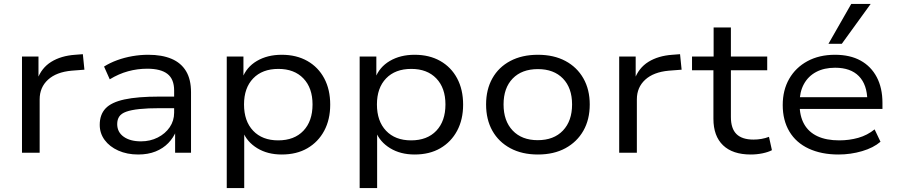

<svg xmlns="http://www.w3.org/2000/svg" viewBox="-20 -778 4568 978"><path d="M92 0V-490H176V-373H170Q191 -432 241 -463Q291 -494 363 -499L402 -502L410 -423L345 -418Q267 -411 224.5 -372Q182 -333 182 -272V0Z M684 9Q627 9 582.5 -11Q538 -31 513 -65Q488 -99 488 -142Q488 -194 517.5 -225.5Q547 -257 614 -271.5Q681 -286 792 -286H882V-227H795Q732 -227 690 -222.5Q648 -218 623 -209Q598 -200 587.5 -184.5Q577 -169 577 -146Q577 -105 610 -81.5Q643 -58 698 -58Q745 -58 783.5 -77.5Q822 -97 844.5 -130Q867 -163 867 -204V-317Q867 -375 833 -401.5Q799 -428 730 -428Q680 -428 632.5 -415Q585 -402 539 -374L510 -439Q540 -458 577 -471.5Q614 -485 654.5 -492Q695 -499 735 -499Q805 -499 853.5 -478.5Q902 -458 927.5 -416Q953 -374 953 -308V0H872V-112H878Q864 -77 837.5 -49.5Q811 -22 772.5 -6.5Q734 9 684 9Z M1135 180V-490H1220V-379H1214Q1235 -436 1288.5 -467.5Q1342 -499 1415 -499Q1490 -499 1545.5 -467.5Q1601 -436 1631.5 -379Q1662 -322 1662 -245Q1662 -169 1631.5 -112Q1601 -55 1546 -23Q1491 9 1415 9Q1343 9 1290.5 -23Q1238 -55 1217 -108H1224V180ZM1397 -63Q1479 -63 1525.5 -112Q1572 -161 1572 -246Q1572 -330 1525.5 -378.5Q1479 -427 1398 -427Q1316 -427 1269.5 -378.5Q1223 -330 1223 -246Q1223 -161 1269.5 -112Q1316 -63 1397 -63Z M1812 180V-490H1897V-379H1891Q1912 -436 1965.5 -467.5Q2019 -499 2092 -499Q2167 -499 2222.5 -467.5Q2278 -436 2308.5 -379Q2339 -322 2339 -245Q2339 -169 2308.5 -112Q2278 -55 2223 -23Q2168 9 2092 9Q2020 9 1967.5 -23Q1915 -55 1894 -108H1901V180ZM2074 -63Q2156 -63 2202.5 -112Q2249 -161 2249 -246Q2249 -330 2202.5 -378.5Q2156 -427 2075 -427Q1993 -427 1946.5 -378.5Q1900 -330 1900 -246Q1900 -161 1946.5 -112Q1993 -63 2074 -63Z M2720 9Q2639 9 2579.5 -23Q2520 -55 2488 -112Q2456 -169 2456 -246Q2456 -322 2488 -379Q2520 -436 2579.5 -467.5Q2639 -499 2720 -499Q2801 -499 2860 -467.5Q2919 -436 2951.5 -379Q2984 -322 2984 -246Q2984 -169 2951.5 -112Q2919 -55 2860 -23Q2801 9 2720 9ZM2719 -64Q2801 -64 2847.5 -113Q2894 -162 2894 -246Q2894 -330 2847.5 -378Q2801 -426 2720 -426Q2638 -426 2591.5 -378Q2545 -330 2545 -246Q2545 -162 2591.5 -113Q2638 -64 2719 -64Z M3134 0V-490H3218V-373H3212Q3233 -432 3283 -463Q3333 -494 3405 -499L3444 -502L3452 -423L3387 -418Q3309 -411 3266.5 -372Q3224 -333 3224 -272V0Z M3804 9Q3712 9 3663 -38Q3614 -85 3614 -173V-420H3505V-490H3615V-638H3703V-490H3888V-420H3703V-182Q3703 -123 3731.5 -95Q3760 -67 3818 -67Q3839 -67 3859 -70.5Q3879 -74 3897 -81L3912 -13Q3893 -3 3864 3Q3835 9 3804 9Z M4251 9Q4164 9 4099.5 -21Q4035 -51 4001 -108Q3967 -165 3967 -243Q3967 -319 4000 -376.5Q4033 -434 4093 -466.5Q4153 -499 4233 -499Q4310 -499 4363.5 -469.5Q4417 -440 4446 -385Q4475 -330 4475 -254V-223H4033V-283H4418L4398 -266Q4397 -347 4355 -390Q4313 -433 4234 -433Q4178 -433 4137.5 -411.5Q4097 -390 4075 -350Q4053 -310 4053 -255V-246Q4053 -187 4076 -146Q4099 -105 4144 -84Q4189 -63 4255 -63Q4306 -63 4352 -76Q4398 -89 4435 -119L4465 -56Q4429 -25 4371 -8Q4313 9 4251 9ZM4200 -555 4316 -758H4415L4268 -555Z"/></svg>

Font: Nunito Sans 10pt SemiExpanded
Style: Regular
Weight: 400
Width: 6
Designer: Vernon Adams
Foundry: Vernon Adams
Version: Version 3.101;gftools[0.9.27]